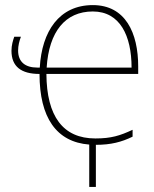

<svg xmlns="http://www.w3.org/2000/svg" viewBox="-20 -558 603 753"><path d="M330 175H356V10C415 10 457 -1 500 -22V-49C451 -26 416 -15 354 -15C227 -15 163 -102 162 -268H522V-297C522 -429 472 -538 344 -538C212 -538 144 -435 136 -293H126C79 -293 51 -315 51 -360C51 -379 56 -398 62 -414H36C31 -400 25 -381 25 -359C25 -297 63 -268 135 -268C135 -97 201 -1 330 9ZM496 -293H163C172 -434 236 -513 344 -513C451 -513 496 -417 496 -293Z"/></svg>

Font: Noto Sans Mono SemiCondensed Thin
Style: Regular
Weight: 100
Width: 4
Designer: Monotype Design Team
Foundry: Monotype Imaging Inc.
Version: Version 2.014